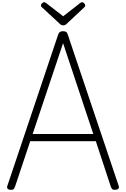

<svg xmlns="http://www.w3.org/2000/svg" viewBox="-20 -1702 1140 1735"><path d="M75 13Q55 12 48 2Q41 -8 47 -24L505 -1388Q511 -1406 521 -1413Q531 -1420 550 -1420Q568 -1420 578 -1413Q588 -1406 593 -1388L1052 -24Q1058 -8 1050.5 2Q1043 12 1022 13Q1004 15 995.5 8Q987 1 981 -16L846 -426H253L116 -16Q110 1 101.5 8Q93 15 75 13ZM275 -491H823L550 -1312ZM722 -1682Q731 -1682 740.5 -1672.5Q750 -1663 750 -1653Q750 -1651 749.5 -1647.5Q749 -1644 745 -1639L585 -1489Q579 -1483 572 -1478Q565 -1473 551 -1473Q537 -1473 530.5 -1478Q524 -1483 517 -1490L356 -1639Q351 -1644 350.5 -1647.5Q350 -1651 350 -1653Q350 -1663 360 -1672.5Q370 -1682 379 -1682Q384 -1682 389 -1679Q394 -1676 400 -1672L551 -1555L701 -1672Q707 -1676 711.5 -1679Q716 -1682 722 -1682Z"/></svg>

Font: Playwrite BE WAL Light
Style: Regular
Weight: 300
Version: Version 1.002